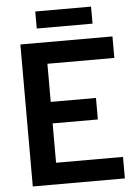

<svg xmlns="http://www.w3.org/2000/svg" viewBox="-58 -899 668 943"><g transform="rotate(-5 276.0 -427.5)"><path d="M65 0H519V-106H189V-300H412V-406H189V-594H519V-700H65ZM152 -771H427V-855H152Z"/></g></svg>

Font: Vanilla Cream
Style: Bold
Weight: 700
Designer: Jeremy Tribby, Jinavaṁso
Foundry: Tribby Type
Version: Version 1.422;Glyphs 3.1.2 (3151)